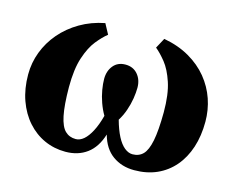

<svg xmlns="http://www.w3.org/2000/svg" viewBox="-84 -678 990 810"><g transform="rotate(15 411.0 -273.0)"><path d="M259.5 11Q210.5 11 167.8 -8.2Q125 -27.5 92.8 -63.8Q60.5 -100 42.2 -151Q24 -202 24 -264Q24 -315 42 -362.5Q60 -410 94 -449.8Q128 -489.5 175.8 -517.5Q223.5 -545.5 282.5 -557L306.5 -512.5Q285 -495.5 261.2 -466Q237.5 -436.5 220.8 -386.2Q204 -336 204 -256.5Q204.5 -177 213.8 -132.5Q223 -88 241.5 -70Q260 -52 288 -52Q306 -52 322.8 -66.2Q339.5 -80.5 354.2 -108.5Q369 -136.5 380 -178Q366.5 -201 357 -227.8Q347.5 -254.5 343 -281Q338.5 -307.5 338.5 -328.5Q338.5 -363.5 357.8 -386.8Q377 -410 410.5 -410Q444 -410 464 -386.8Q484 -363.5 484 -328.5Q484 -307.5 479.8 -281Q475.5 -254.5 466.2 -227.8Q457 -201 442.5 -178Q454 -136.5 468.5 -108.5Q483 -80.5 500.5 -66.2Q518 -52 536 -52Q564 -52 581.8 -70Q599.5 -88 608.5 -132.5Q617.5 -177 618 -257Q618 -336 601.2 -386.2Q584.5 -436.5 560.8 -466Q537 -495.5 516 -512.5L540 -557Q603.5 -545.5 652 -517.5Q700.5 -489.5 733 -449.8Q765.5 -410 781.8 -362.5Q798 -315 798 -264Q798 -202 781.5 -151.5Q765 -101 733.8 -64.5Q702.5 -28 658.8 -8.5Q615 11 560 11Q505.5 11 465.8 -17.5Q426 -46 410 -104.5Q392 -46 353.2 -17.5Q314.5 11 259.5 11Z"/></g></svg>

Font: Merriweather 48pt Black
Style: Regular
Weight: 900
Version: Version 2.100